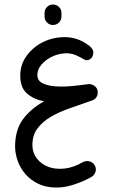

<svg xmlns="http://www.w3.org/2000/svg" viewBox="-20 -577 545 853"><path d="M215 -466Q200 -466 189 -477Q178 -488 178 -504V-520Q178 -535 189 -546Q200 -557 215 -557Q231 -557 242 -546Q253 -535 253 -520V-504Q253 -488 242 -477Q231 -466 215 -466ZM223 256Q181 255 148 238.5Q115 222 92.5 196Q70 170 58.5 137.5Q47 105 47 71Q48 -2 83 -48.5Q118 -95 176 -127Q131 -135 100.5 -161Q70 -187 70 -241Q70 -291 99 -330Q128 -369 172 -390.5Q216 -412 268 -412Q320 -412 365 -382Q395 -363 394.5 -343Q394 -323 380 -314Q366 -305 353.5 -313Q341 -321 317 -332Q291 -343 261 -339.5Q231 -336 205.5 -322.5Q180 -309 163 -288.5Q146 -268 146 -244Q146 -219 168.5 -207.5Q191 -196 224.5 -193.5Q258 -191 297 -194.5Q336 -198 370 -203Q386 -205 399 -196Q412 -187 414 -172V-164Q414 -153 407 -143.5Q400 -134 387 -130Q336 -112 288.5 -95.5Q241 -79 204 -57Q167 -35 145 -4.5Q123 26 124 71Q125 103 144 127.5Q163 152 194 164Q225 176 265.5 172Q306 168 349 143Q363 136 378 140Q393 144 401 158Q409 172 404 187Q399 202 385 210Q349 230 305 244Q261 258 223 256Z"/></svg>

Font: Dongol
Style: Regular
Weight: 400
Designer: Abdo Mohamed and Ibrahim Hamdi
Foundry: Protype Foundry
Version: Version 1.000;hotconv 1.0.109;makeotfexe 2.5.65596